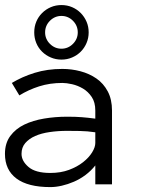

<svg xmlns="http://www.w3.org/2000/svg" viewBox="-20 -744 586 775"><path d="M0 -123Q0 -166 21.5 -195.1Q43 -224.1 77.9 -241Q112.8 -257.8 158 -265.4Q203.1 -272.9 250 -272.9Q268.1 -272.9 282.5 -272.5Q296.9 -272 309.8 -271Q322.8 -270 335.9 -268.6Q349.1 -267.1 364.7 -265.1V-297.9Q364.7 -331.1 350.3 -352.5Q335.9 -374 314.9 -386.5Q293.9 -398.9 271 -404.1Q248 -409.2 231.9 -409.2Q181.2 -409.2 138.2 -395.5Q95.2 -381.8 58.1 -358.9L27.8 -409.2Q68.8 -434.1 119.9 -450Q170.9 -465.8 231.9 -465.8Q269 -465.8 304.9 -456.3Q340.8 -446.8 369.4 -427Q397.9 -407.2 415 -375Q432.1 -342.8 432.1 -297.9V0H364.7V-76.2Q347.2 -54.2 325 -37.6Q302.7 -21 278.3 -10.5Q253.9 0 229.5 5.6Q205.1 11.2 183.1 11.2Q92.8 11.2 46.4 -23.4Q0 -58.1 0 -123ZM183.1 -45.9Q225.1 -45.9 258.5 -58.3Q292 -70.8 315.4 -89.4Q338.9 -107.9 351.8 -128.9Q364.7 -149.9 364.7 -167V-210Q332 -214.8 302 -215.3Q272 -215.8 250 -215.8Q213.9 -215.8 180.4 -210.9Q147 -206.1 122.1 -195.1Q97.2 -184.1 82 -166.5Q66.9 -148.9 66.9 -123Q66.9 -94.2 95 -70.1Q123 -45.9 183.1 -45.9ZM118.2 -613.3Q118.2 -636.7 126.5 -656.5Q134.8 -676.3 149.9 -691.4Q165 -706.5 185.1 -715.1Q205.1 -723.6 228 -723.6Q251 -723.6 271 -715.1Q291 -706.5 305.9 -691.4Q320.8 -676.3 329.3 -656.5Q337.9 -636.7 337.9 -613.3Q337.9 -590.3 329.3 -570.3Q320.8 -550.3 305.9 -535.4Q291 -520.5 271 -512Q251 -503.4 228 -503.4Q205.1 -503.4 185.1 -512Q165 -520.5 149.9 -535.4Q134.8 -550.3 126.5 -570.3Q118.2 -590.3 118.2 -613.3ZM162.1 -613.3Q162.1 -586.4 181.6 -566.9Q201.2 -547.4 228 -547.4Q254.9 -547.4 274.4 -566.9Q293.9 -586.4 293.9 -613.3Q293.9 -640.6 274.4 -660.2Q254.9 -679.7 228 -679.7Q201.2 -679.7 181.6 -660.2Q162.1 -640.6 162.1 -613.3Z"/></svg>

Font: Anonymous Pro
Style: Regular
Weight: 400
Monospace: yes
Designer: Mark Simonson
Version: Version 1.003